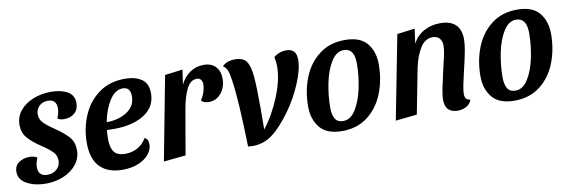

<svg xmlns="http://www.w3.org/2000/svg" viewBox="-55 -846 3507 1183"><g transform="rotate(-10 1698.5 -254.0)"><path d="M168 -213Q114 -249 86.5 -281.5Q59 -314 59 -362Q59 -412 89.5 -450Q120 -488 172 -509Q224 -530 285 -530Q346 -530 387 -507.5Q428 -485 428 -435Q428 -395 402.5 -372.5Q377 -350 337 -350Q309 -350 296 -361Q310 -395 310 -423Q310 -479 256 -479Q223 -479 202 -458.5Q181 -438 181 -407Q181 -376 202.5 -353.5Q224 -331 272 -299Q326 -262 353.5 -230Q381 -198 381 -149Q381 -99 350.5 -60Q320 -21 268.5 0.5Q217 22 157 22Q90 22 40 -4.5Q-10 -31 -10 -81Q-10 -119 18.5 -138.5Q47 -158 85 -158Q114 -158 133 -145Q119 -114 119 -87Q119 -59 133.5 -44.5Q148 -30 176 -30Q211 -30 234.5 -51Q258 -72 258 -105Q258 -137 237 -159Q216 -181 168 -213Z M891 -414Q891 -331 821 -285Q751 -239 637 -237L584 -238Q581 -208 581 -182Q581 -128 601.5 -101Q622 -74 671 -74Q714 -74 749.5 -94Q785 -114 803 -149Q827 -141 827 -107Q827 -74 803 -44.5Q779 -15 736 2.5Q693 20 638 20Q547 20 497.5 -30Q448 -80 448 -181Q448 -270 481.5 -350Q515 -430 582.5 -480Q650 -530 747 -530Q812 -530 851.5 -503Q891 -476 891 -414ZM591 -286Q666 -286 719 -320.5Q772 -355 772 -417Q772 -474 724 -474Q676 -474 641 -419Q606 -364 591 -286Z M1239 -530Q1289 -530 1315 -501.5Q1341 -473 1341 -426Q1341 -373 1310.5 -336Q1280 -299 1233 -299Q1219 -299 1206 -303.5Q1193 -308 1186 -318Q1200 -336 1209 -363Q1218 -390 1218 -412Q1218 -431 1209 -442Q1200 -453 1183 -453Q1143 -453 1119 -403Q1095 -353 1083 -282L1034 0L896 14L996 -510L1107 -524L1094 -432Q1115 -477 1153.5 -503.5Q1192 -530 1239 -530Z M1397 -405Q1391 -449 1382.5 -469.5Q1374 -490 1356 -501Q1385 -530 1435 -530Q1487 -530 1507.5 -501Q1528 -472 1534 -405Q1540 -343 1540 -204Q1540 -126 1539 -73Q1598 -147 1641.5 -252.5Q1685 -358 1685 -443Q1685 -473 1678 -501Q1692 -514 1713 -522Q1734 -530 1757 -530Q1820 -530 1820 -461Q1820 -400 1783 -313Q1746 -226 1696 -157Q1633 -69 1577 -27Q1521 15 1452 15Q1443 15 1423 13Q1416 -281 1397 -405Z M2304 -346Q2304 -250 2271.5 -166.5Q2239 -83 2173 -31.5Q2107 20 2012 20Q1916 20 1873 -32.5Q1830 -85 1830 -165Q1830 -261 1862.5 -344Q1895 -427 1961.5 -478.5Q2028 -530 2123 -530Q2219 -530 2261.5 -478Q2304 -426 2304 -346ZM1963 -135Q1963 -90 1978 -65Q1993 -40 2029 -40Q2075 -40 2107.5 -92.5Q2140 -145 2156 -222.5Q2172 -300 2172 -375Q2172 -470 2106 -470Q2060 -470 2027.5 -418Q1995 -366 1979 -288.5Q1963 -211 1963 -135Z M2719 -530Q2783 -530 2815.5 -499Q2848 -468 2848 -409Q2848 -374 2838.5 -325.5Q2829 -277 2813 -211Q2803 -170 2795.5 -132.5Q2788 -95 2788 -76Q2788 -57 2795 -46.5Q2802 -36 2822 -34Q2814 -8 2789.5 6Q2765 20 2734 20Q2697 20 2676.5 0Q2656 -20 2656 -62Q2656 -89 2664.5 -131Q2673 -173 2688 -238Q2702 -295 2709.5 -331.5Q2717 -368 2717 -390Q2717 -419 2702 -436Q2687 -453 2660 -453Q2611 -453 2581 -404Q2551 -355 2536 -284L2481 0L2347 14L2449 -510L2560 -524L2547 -432Q2573 -481 2618.5 -505.5Q2664 -530 2719 -530Z M3382 -346Q3382 -250 3349.5 -166.5Q3317 -83 3251 -31.5Q3185 20 3090 20Q2994 20 2951 -32.5Q2908 -85 2908 -165Q2908 -261 2940.5 -344Q2973 -427 3039.5 -478.5Q3106 -530 3201 -530Q3297 -530 3339.5 -478Q3382 -426 3382 -346ZM3041 -135Q3041 -90 3056 -65Q3071 -40 3107 -40Q3153 -40 3185.5 -92.5Q3218 -145 3234 -222.5Q3250 -300 3250 -375Q3250 -470 3184 -470Q3138 -470 3105.5 -418Q3073 -366 3057 -288.5Q3041 -211 3041 -135Z"/></g></svg>

Font: Sansita Medium Italic
Style: Regular
Weight: 500
Italic angle: -11°
Designer: Pablo Cosgaya
Foundry: Omnibus-Type
Version: Version 1.006